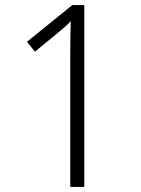

<svg xmlns="http://www.w3.org/2000/svg" viewBox="-20 -734 553 754"><path d="M311 0H256V-528Q256 -567 256.5 -595.5Q257 -624 258 -651Q247 -639 235.5 -629Q224 -619 206 -604L117 -531L86 -570L264 -714H311Z"/></svg>

Font: Noto Sans Lao SemiCondensed Light
Style: Regular
Weight: 300
Width: 4
Designer: Monotype Design Team
Foundry: Monotype Imaging Inc.
Version: Version 2.003; ttfautohint (v1.8.4.7-5d5b)